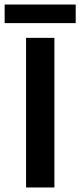

<svg xmlns="http://www.w3.org/2000/svg" viewBox="-62 -827 354 847"><path d="M53 -660H178V0H53ZM-41.5 -725V-807H272V-725Z"/></svg>

Font: League Spartan Thin SemiBold
Style: Regular
Weight: 600
Version: Version 2.002